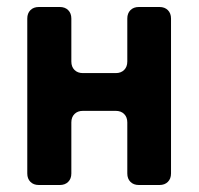

<svg xmlns="http://www.w3.org/2000/svg" viewBox="-20 -529 568 549"><path d="M58 -33V-476Q58 -491 67 -500Q76 -509 91 -509H151Q166 -509 175 -500Q184 -491 184 -476V-353Q184 -338 193 -329Q202 -320 217 -320H311Q326 -320 335 -329Q344 -338 344 -353V-476Q344 -491 353 -500Q362 -509 377 -509H436Q451 -509 460 -500Q469 -491 469 -476V-33Q469 -18 460 -9Q451 0 436 0H377Q362 0 353 -9Q344 -18 344 -33V-179Q344 -194 335 -203Q326 -212 311 -212H217Q202 -212 193 -203Q184 -194 184 -179V-33Q184 -18 175 -9Q166 0 151 0H91Q76 0 67 -9Q58 -18 58 -33Z"/></svg>

Font: Tsunagi Gothic Black
Style: Regular
Weight: 900
Designer: Yoshimichi Ohira
Foundry: Positype
Version: Version 1.001